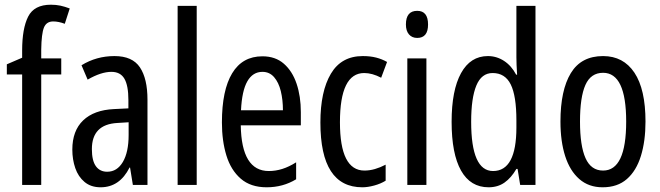

<svg xmlns="http://www.w3.org/2000/svg" viewBox="-20 -785 2802 815"><path d="M240 -469H155V0H74V-469H9V-512L74 -540V-571Q74 -664 99.5 -714.5Q125 -765 196 -765Q218 -765 236.5 -761Q255 -757 276 -749L255 -684Q242 -689 229.5 -691.5Q217 -694 206 -694Q177 -694 166.5 -668Q156 -642 155 -574V-537H240Z M466 -547Q542 -547 574 -499Q606 -451 606 -362V0H544L532 -74H530Q488 10 407 10Q366 10 339 -12.5Q312 -35 299.5 -71.5Q287 -108 287 -150Q287 -230 333 -274Q379 -318 464 -322L525 -325V-360Q525 -422 508 -451Q491 -480 453 -480Q409 -480 352 -447L326 -508Q389 -547 466 -547ZM478 -263Q370 -257 370 -152Q370 -103 387 -79.5Q404 -56 435 -56Q477 -56 501.5 -97.5Q526 -139 526 -212V-266Z M815 0H734V-760H815Z M1094 -546Q1149 -546 1185 -514.5Q1221 -483 1239 -429.5Q1257 -376 1257 -309V-253H1002Q1005 -59 1121 -59Q1150 -59 1178.5 -68Q1207 -77 1237 -96V-24Q1181 10 1112 10Q1044 10 1002 -26.5Q960 -63 941 -125Q922 -187 922 -265Q922 -402 965.5 -474Q1009 -546 1094 -546ZM1094 -480Q1053 -480 1030 -440Q1007 -400 1003 -317H1181Q1181 -361 1172 -398Q1163 -435 1143.5 -457.5Q1124 -480 1094 -480Z M1518 10Q1340 10 1340 -265Q1340 -397 1384.5 -472Q1429 -547 1520 -547Q1552 -547 1577 -540.5Q1602 -534 1623 -522L1598 -455Q1560 -475 1526 -475Q1423 -475 1423 -266Q1423 -61 1527 -61Q1549 -61 1571.5 -67.5Q1594 -74 1617 -86V-18Q1596 -5 1568.5 2.5Q1541 10 1518 10Z M1751 -739Q1797 -739 1797 -681Q1797 -624 1751 -624Q1729 -624 1716 -639Q1703 -654 1703 -681Q1703 -739 1751 -739ZM1790 -537V0H1709V-537Z M2054 10Q1977 10 1937 -61Q1897 -132 1897 -268Q1897 -402 1937 -474.5Q1977 -547 2051 -547Q2088 -547 2119.5 -526.5Q2151 -506 2171 -468H2175Q2172 -513 2172 -542V-760H2253V0H2188L2177 -68H2172Q2150 -30 2121.5 -10Q2093 10 2054 10ZM2073 -59Q2172 -59 2172 -244V-274Q2172 -378 2148 -426.5Q2124 -475 2071 -475Q2024 -475 2002 -422Q1980 -369 1980 -268Q1980 -59 2073 -59Z M2720 -269Q2720 -186 2700.5 -123Q2681 -60 2641 -25Q2601 10 2538 10Q2479 10 2439 -25Q2399 -60 2379 -122.5Q2359 -185 2359 -269Q2359 -402 2403 -474.5Q2447 -547 2540 -547Q2626 -547 2673 -476.5Q2720 -406 2720 -269ZM2442 -269Q2442 -166 2465.5 -113.5Q2489 -61 2540 -61Q2638 -61 2638 -269Q2638 -476 2540 -476Q2488 -476 2465 -424.5Q2442 -373 2442 -269Z"/></svg>

Font: Noto Sans Malayalam ExtraCondensed
Style: Regular
Weight: 400
Width: 2
Designer: Jelle Bosma - Monotype Design Team
Foundry: Monotype Imaging Inc.
Version: Version 2.104; ttfautohint (v1.8.4.7-5d5b)